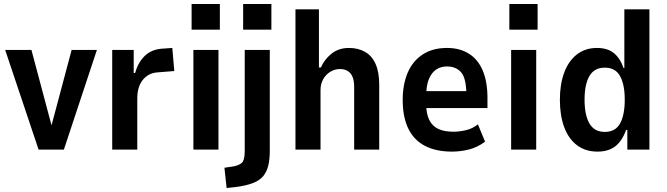

<svg xmlns="http://www.w3.org/2000/svg" viewBox="-20 -752 3354 965"><path d="M174 0 6 -501H138L239 -122L340 -501H467L301 0Z M544 0V-501H652V-385H659Q673 -436 705.5 -469Q738 -502 790 -507L846 -511L856 -395L769 -388Q724 -384 697 -349.5Q670 -315 670 -258V0Z M943 -603V-732H1085V-603ZM952 0V-501H1078V0Z M1202 -603V-732H1344V-603ZM1119 193 1108 91 1149 85Q1176 81 1193 68.5Q1210 56 1210 9V-501H1336V7Q1336 48 1328.5 79.5Q1321 111 1303 133Q1285 155 1251.5 168Q1218 181 1165 188Z M1465 0V-705H1583V-413H1593Q1610 -453 1646 -482Q1682 -511 1734 -511Q1780 -511 1814.5 -491.5Q1849 -472 1867.5 -431Q1886 -390 1886 -325V0H1760V-316Q1760 -347 1751.5 -366.5Q1743 -386 1727 -395.5Q1711 -405 1689 -405Q1663 -405 1640.5 -391.5Q1618 -378 1604.5 -354Q1591 -330 1591 -300V0Z M2252 10Q2171 10 2115.5 -19Q2060 -48 2032 -106Q2004 -164 2004 -250Q2004 -328 2029 -386.5Q2054 -445 2104 -478Q2154 -511 2227 -511Q2291 -511 2337 -482Q2383 -453 2406.5 -397Q2430 -341 2430 -259V-209H2104V-294H2337L2324 -274Q2324 -357 2298.5 -387.5Q2273 -418 2226 -418Q2196 -418 2173 -403Q2150 -388 2136 -355.5Q2122 -323 2122 -267V-232Q2122 -180 2137.5 -149Q2153 -118 2183 -104Q2213 -90 2259 -90Q2290 -90 2323 -98Q2356 -106 2382 -127L2418 -40Q2379 -11 2336.5 -0.5Q2294 10 2252 10Z M2540 -603V-732H2682V-603ZM2549 0V-501H2675V0Z M2983 10Q2922 10 2879.5 -22.5Q2837 -55 2815.5 -113.5Q2794 -172 2794 -251Q2794 -328 2815.5 -386.5Q2837 -445 2879 -478Q2921 -511 2980 -511Q3034 -511 3065.5 -485Q3097 -459 3114 -410H3118V-705H3244V0H3133V-99H3127Q3106 -42 3071.5 -16Q3037 10 2983 10ZM3020 -89Q3073 -89 3096.5 -131.5Q3120 -174 3120 -251Q3120 -327 3096.5 -369.5Q3073 -412 3020 -412Q2967 -412 2942.5 -370Q2918 -328 2918 -251Q2918 -174 2942.5 -131.5Q2967 -89 3020 -89Z"/></svg>

Font: Nunito Sans 7pt Condensed
Style: Bold
Weight: 700
Width: 3
Designer: Vernon Adams
Foundry: Vernon Adams
Version: Version 3.101;gftools[0.9.27]